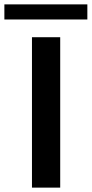

<svg xmlns="http://www.w3.org/2000/svg" viewBox="-43 -857 419 877"><path d="M103 0V-687H232V0ZM-23 -768V-837H356V-768Z"/></svg>

Font: Archivo Expanded Medium
Style: Regular
Weight: 500
Width: 7
Designer: Hector Gatti
Foundry: Omnibus-Type
Version: Version 2.001